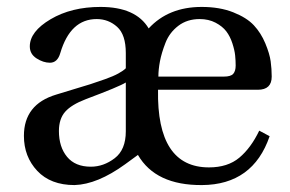

<svg xmlns="http://www.w3.org/2000/svg" viewBox="-20 -522 837 554"><path d="M49 -130Q49 -221 142 -249Q157 -254 189.5 -263.5Q222 -273 240.5 -279Q259 -285 283 -293.5Q307 -302 321.5 -310Q336 -318 343 -325V-369Q343 -422 318 -444.5Q293 -467 259 -467Q183 -467 154 -369Q146 -341 124 -341Q105 -341 85.5 -353.5Q66 -366 66 -388Q66 -431 126 -466.5Q186 -502 270 -502Q372 -502 409 -440Q466 -502 562 -502Q614 -502 653 -486.5Q692 -471 712.5 -449Q733 -427 745.5 -397Q758 -367 761 -345Q764 -323 764 -301Q764 -263 724 -263H436Q432 -39 583 -39Q637 -39 670.5 -67Q704 -95 728 -145L758 -129Q710 11 563 12Q429 13 378 -75L341 -48Q261 10 195 12Q126 12 87.5 -29Q49 -70 49 -130ZM150 -144Q150 -98 173.5 -69.5Q197 -41 242 -41Q279 -41 311 -65.5Q343 -90 343 -143V-284Q324 -272 228 -236Q186 -220 168 -199.5Q150 -179 150 -144ZM437 -301H626Q646 -301 653 -309Q660 -317 660 -333Q660 -347 658.5 -362Q657 -377 650.5 -397Q644 -417 633 -431.5Q622 -446 602 -456.5Q582 -467 556 -467Q520 -467 494.5 -447.5Q469 -428 457.5 -398.5Q446 -369 441.5 -345Q437 -321 437 -301Z"/></svg>

Font: Linguistics Pro
Style: Regular
Weight: 400
Designer: Stefan Peev, Context Ltd
Foundry: Stefan Peev, Context Ltd
Version: Version 001.000